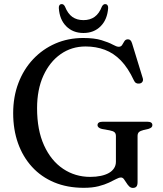

<svg xmlns="http://www.w3.org/2000/svg" viewBox="-20 -902 796 940"><path d="M653.5 -10.5Q653.5 5 647.8 11.5Q642 18 630.5 18Q620 18 612.2 10.2Q604.5 2.5 598.5 -7.5Q592.5 -17.5 586.5 -25.2Q580.5 -33 572.5 -33Q562.5 -33 548.2 -25.2Q534 -17.5 513.2 -7.8Q492.5 2 462.2 9.8Q432 17.5 390 17.5Q309.5 17.5 245.5 -9.2Q181.5 -36 136.8 -85Q92 -134 68.2 -200.8Q44.5 -267.5 44.5 -348Q44.5 -428 70 -495.2Q95.5 -562.5 142 -612Q188.5 -661.5 251 -688.8Q313.5 -716 387.5 -716Q442.5 -716 477.2 -705.2Q512 -694.5 531.5 -683.8Q551 -673 561 -673Q573 -673 578.2 -682.2Q583.5 -691.5 589.2 -700.5Q595 -709.5 606.5 -709.5Q613.5 -709.5 618.2 -705.2Q623 -701 626.5 -690L679 -519Q682 -509.5 677.5 -502Q673 -494.5 663 -493Q654 -491.5 646.8 -495.2Q639.5 -499 635.5 -508.5Q607 -569.5 571.8 -605.8Q536.5 -642 493.2 -658.2Q450 -674.5 399 -674.5Q330.5 -674.5 277 -637Q223.5 -599.5 192.5 -531.8Q161.5 -464 161.5 -372Q161.5 -265 195.8 -190Q230 -115 289 -75.5Q348 -36 421.5 -36Q450.5 -36 473.8 -41Q497 -46 513.2 -55.2Q529.5 -64.5 538.5 -78.5Q547.5 -92.5 547.5 -110V-236Q547.5 -248 541 -254.2Q534.5 -260.5 516 -264L479.5 -270.5Q469 -273 463.2 -277.8Q457.5 -282.5 457.5 -289.5Q457.5 -297.5 463.8 -301.8Q470 -306 482.5 -306H701.5Q714 -306 720 -301.8Q726 -297.5 726 -289.5Q726 -283 721.8 -278.8Q717.5 -274.5 707 -271L683 -265.5Q667 -261.5 660.2 -255.2Q653.5 -249 653.5 -236ZM388.5 -803.5Q421 -803.5 443.2 -819.5Q465.5 -835.5 479 -870Q482.5 -876.5 486.5 -879.2Q490.5 -882 495 -882Q502 -882 506 -876.8Q510 -871.5 509.5 -862.5Q505.5 -806.5 472.8 -773.5Q440 -740.5 388.5 -740.5Q337 -740.5 304.2 -773.5Q271.5 -806.5 268 -862.5Q267.5 -871.5 271.2 -876.8Q275 -882 282 -882Q287 -882 290.8 -879.2Q294.5 -876.5 298 -870Q312 -835 334.2 -819.2Q356.5 -803.5 388.5 -803.5Z"/></svg>

Font: Fraunces 18pt
Style: Regular
Weight: 400
Version: Version 1.000;[b76b70a41]